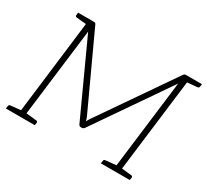

<svg xmlns="http://www.w3.org/2000/svg" viewBox="-141 -922 1224 1138"><g transform="rotate(30 471.5 -353.0)"><path d="M87 0 173 -706H203Q209 -706 212 -704.5Q215 -703 218 -697L449 -197Q452 -191 453.5 -184.5Q455 -178 457 -171Q460 -177 464 -184Q468 -191 473 -198L817 -697Q822 -703 825.5 -704.5Q829 -706 835 -706H865L778 0H740L816 -616Q816 -620 817 -627Q818 -634 819 -639L474 -138Q466 -126 456 -126H448Q437 -126 432 -138L202 -640Q202 -633 201.5 -627Q201 -621 200 -616L124 0ZM8 0 11 -18Q11 -23 14.5 -26Q18 -29 22 -29L99 -37L100 0ZM115 0 124 -37 199 -29Q204 -29 206.5 -26Q209 -23 209 -18L206 0ZM186 -706 177 -670 102 -677Q97 -678 94.5 -680.5Q92 -683 93 -688L95 -706ZM658 0 661 -18Q661 -23 664 -26Q667 -29 672 -29L749 -37V0ZM765 0 774 -37 849 -29Q854 -29 856.5 -26Q859 -23 859 -18L856 0ZM943 -706 940 -688Q940 -683 937 -680.5Q934 -678 929 -677L851 -670L852 -706Z"/></g></svg>

Font: Aleo ExtraLight
Style: Italic
Weight: 250
Italic angle: -7°
Designer: Alessio Laiso
Foundry: Alessio Laiso
Version: Version 2.001;gftools[0.9.29]